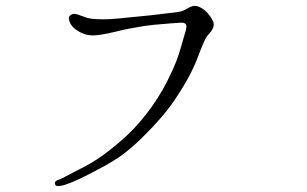

<svg xmlns="http://www.w3.org/2000/svg" viewBox="-20 -666 1040 650"><path d="M658 -641Q644 -648 633.5 -645.5Q623 -643 612 -636Q601 -629 588.5 -626.5Q576 -624 555 -622Q533 -619 492.5 -614.5Q452 -610 417 -607Q380 -603 356 -601.5Q332 -600 309 -601Q287 -602 274 -606Q261 -610 251 -614Q243 -618 233.5 -619Q224 -620 217 -613Q210 -608 215.5 -592.5Q221 -577 238 -565Q255 -553 273 -548.5Q291 -544 318 -548Q345 -552 376.5 -560Q408 -568 439 -573Q471 -579 501 -582Q531 -585 559 -587Q576 -588 589 -589Q602 -590 607 -586Q612 -582 611 -573Q610 -564 606 -553Q601 -536 594 -511Q587 -486 577 -459Q567 -433 548.5 -396Q530 -359 507 -324Q484 -289 451 -250.5Q418 -212 375 -177Q350 -156 330 -141.5Q310 -127 289 -114.5Q268 -102 239 -88Q212 -74 200 -67.5Q188 -61 180 -58Q162 -53 167 -41Q168 -36 177 -36Q186 -36 199 -40Q223 -48 250.5 -61Q278 -74 313 -93Q350 -112 381.5 -133Q413 -154 455 -194Q496 -234 527.5 -270.5Q559 -307 586 -350Q614 -394 629.5 -426Q645 -458 660 -499Q667 -517 673.5 -530.5Q680 -544 690 -554Q699 -564 702.5 -575.5Q706 -587 699 -598Q694 -609 683 -621.5Q672 -634 658 -641Z"/></svg>

Font: Hannari
Style: Regular
Weight: 400
Version: Version 1.12